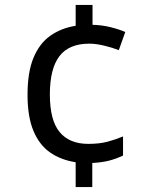

<svg xmlns="http://www.w3.org/2000/svg" viewBox="-20 -744 612 774"><path d="M353 -644Q391 -643 425.5 -634.5Q460 -626 485 -615L459 -542Q433 -552 400 -560Q367 -568 340 -568Q258 -568 219.5 -517.5Q181 -467 181 -363Q181 -259 220.5 -211.5Q260 -164 336 -164Q380 -164 412.5 -172.5Q445 -181 476 -194V-117Q449 -104 420 -96.5Q391 -89 352 -87V10H285V-90Q226 -99 182.5 -129Q139 -159 115 -216Q91 -273 91 -362Q91 -453 115 -511Q139 -569 183 -600Q227 -631 285 -640V-724H353Z"/></svg>

Font: Noto Sans Tai Le
Style: Regular
Weight: 400
Designer: Monotype Design Team
Foundry: Monotype Imaging Inc.
Version: Version 2.002; ttfautohint (v1.8.4.7-5d5b)